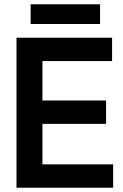

<svg xmlns="http://www.w3.org/2000/svg" viewBox="-20 -876 572 896"><path d="M57 0V-700H503V-591H178V-407H475V-298H178V-109H508V0ZM123 -764V-856H447V-764Z"/></svg>

Font: Space Grotesk Frontify SemiBold
Style: Regular
Weight: 600
Designer: Florian Karsten
Version: Version 2.000